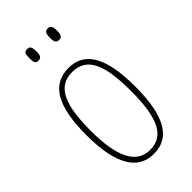

<svg xmlns="http://www.w3.org/2000/svg" viewBox="-232 -800 874 874"><g transform="rotate(-45 205.0 -363.0)"><path d="M267 -662C283 -662 290 -670 290 -698C290 -728 283 -736 267 -736C251 -736 244 -728 244 -698C244 -670 251 -662 267 -662ZM134 -662C150 -662 157 -670 157 -698C157 -728 150 -736 134 -736C117 -736 112 -728 112 -698C112 -670 117 -662 134 -662ZM205 10C308 10 362 -73 362 -267C362 -449 314 -542 207 -542C97 -542 48 -451 48 -267C48 -76 105 10 205 10ZM206 -15C117 -15 76 -102 76 -267C76 -434 110 -517 205 -517C301 -517 334 -434 334 -267C334 -103 301 -15 206 -15Z"/></g></svg>

Font: Noto Serif Lao ExtraCondensed Thin
Style: Regular
Weight: 100
Width: 2
Designer: Monotype Design Team
Foundry: Monotype Imaging Inc.
Version: Version 2.003